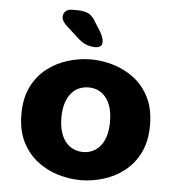

<svg xmlns="http://www.w3.org/2000/svg" viewBox="-51 -731 720 789"><g transform="rotate(5 309.5 -337.0)"><path d="M310.5 10.5Q264 10.5 217 -3.5Q170 -17.5 131 -47.5Q92 -77.5 68.2 -125Q44.5 -172.5 44.5 -239Q44.5 -305.5 68.2 -352.8Q92 -400 131 -429.8Q170 -459.5 217 -473.5Q264 -487.5 310.5 -487.5Q356.5 -487.5 403.2 -473.5Q450 -459.5 489 -429.8Q528 -400 551.5 -352.8Q575 -305.5 575 -239Q575 -172.5 551.5 -125Q528 -77.5 489 -47.5Q450 -17.5 403.2 -3.5Q356.5 10.5 310.5 10.5ZM310.5 -105.5Q331 -105.5 348.8 -113.5Q366.5 -121.5 380.5 -137.8Q394.5 -154 402.2 -179.2Q410 -204.5 410 -239Q410 -273.5 402.2 -298.5Q394.5 -323.5 380.5 -340Q366.5 -356.5 348.8 -364.2Q331 -372 310.5 -372Q290 -372 271.5 -364.2Q253 -356.5 239.2 -340Q225.5 -323.5 217.5 -298.5Q209.5 -273.5 209.5 -239Q209.5 -204.5 217.5 -179.2Q225.5 -154 239.2 -137.8Q253 -121.5 271.5 -113.5Q290 -105.5 310.5 -105.5ZM322.5 -539Q307 -539 289.5 -544.5Q272 -550 251.5 -568L200.5 -614.5Q178.5 -633.5 178.5 -652Q178.5 -666 188.2 -675Q198 -684 215.5 -684H231.5Q265 -684 283 -675Q301 -666 318.5 -633.5L336.5 -605.5Q351 -580 351 -563.5Q351 -549.5 342.5 -544.2Q334 -539 322.5 -539Z"/></g></svg>

Font: Sono ExtraLight Monospace
Style: Bold
Weight: 700
Version: Version 2.112